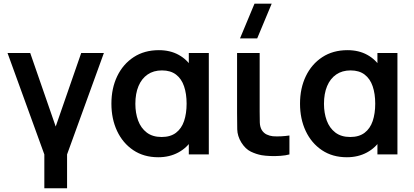

<svg xmlns="http://www.w3.org/2000/svg" viewBox="-20 -822 2206 1022"><path d="M216 180V0L20 -540H140.8L276.5 -148.5L412.3 -540H533L337 0V180Z M822.2 15Q745.7 15 689.7 -22.5Q633.7 -60.1 603.3 -124.6Q573 -189.1 573 -270Q573 -352.1 603.9 -416.4Q634.8 -480.7 691.5 -517.8Q748.2 -555 825.7 -555Q885.8 -555 931 -530Q976.2 -505.1 1003.3 -460.8L985 -435.5V-540H1091.5V0H985V-105.7L1003.3 -80.3Q976.2 -35.8 929.2 -10.4Q882.2 15 822.2 15ZM840.5 -92.8Q887.3 -92.8 916.8 -115.3Q946.2 -137.7 959.8 -177.7Q973.3 -217.8 973.3 -270.2Q973.3 -322.8 959.7 -362.7Q946.1 -402.7 917.1 -424.9Q888.1 -447.2 842.2 -447.2Q797.2 -447.2 765.6 -425.4Q734 -403.7 717.2 -363.7Q700.5 -323.8 700.5 -269.3Q700.5 -220.7 715.1 -180.6Q729.8 -140.6 760.8 -116.7Q791.8 -92.8 840.5 -92.8Z M1349 -617.5H1257.5L1334.7 -802.5H1426.2ZM1373.1 4.2Q1343.5 -1.2 1315 -15Q1286.4 -28.8 1264.4 -63.8Q1243.7 -97.8 1242.8 -133.6Q1241.9 -169.4 1241.9 -220.7V-540H1362.2V-227.3Q1362.2 -194 1362.9 -170.5Q1363.6 -147 1373.2 -130.2Q1383.5 -113.7 1399.4 -106.1Q1415.3 -98.6 1432.2 -96.8Q1452.2 -95.2 1475.8 -96.4Q1499.3 -97.6 1520.6 -100.8V0Q1500.4 5.6 1473.1 7.5Q1445.8 9.5 1419 8.5Q1392.2 7.4 1373.1 4.2Z M1826.2 15Q1749.7 15 1693.7 -22.5Q1637.7 -60.1 1607.3 -124.6Q1577 -189.1 1577 -270Q1577 -352.1 1607.9 -416.4Q1638.8 -480.7 1695.5 -517.8Q1752.2 -555 1829.7 -555Q1889.8 -555 1935 -530Q1980.2 -505.1 2007.3 -460.8L1989 -435.5V-540H2095.5V0H1989V-105.7L2007.3 -80.3Q1980.2 -35.8 1933.2 -10.4Q1886.2 15 1826.2 15ZM1844.5 -92.8Q1891.3 -92.8 1920.8 -115.3Q1950.2 -137.7 1963.8 -177.7Q1977.3 -217.8 1977.3 -270.2Q1977.3 -322.8 1963.7 -362.7Q1950.1 -402.7 1921.1 -424.9Q1892.1 -447.2 1846.2 -447.2Q1801.2 -447.2 1769.6 -425.4Q1738 -403.7 1721.2 -363.7Q1704.5 -323.8 1704.5 -269.3Q1704.5 -220.7 1719.1 -180.6Q1733.8 -140.6 1764.8 -116.7Q1795.8 -92.8 1844.5 -92.8Z"/></svg>

Font: Manrope ExtraLight
Style: Regular
Weight: 200
Designer: Mikhail Sharanda
Foundry: Mikhail Sharanda
Version: Version 4.505